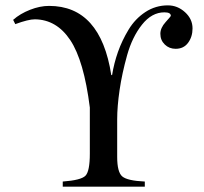

<svg xmlns="http://www.w3.org/2000/svg" viewBox="-20 -696 762 716"><path d="M395 -416H398Q405 -460 420 -502.5Q435 -545 459.5 -585.5Q484 -626 522 -651Q560 -676 606 -676Q642 -676 670 -650.5Q698 -625 698 -590Q698 -559 681.5 -536.5Q665 -514 635 -514Q611 -514 594.5 -530Q578 -546 578 -570Q578 -592 597.5 -613.5Q617 -635 617 -637Q617 -650 593 -650Q546 -650 509.5 -604Q473 -558 454 -490Q435 -422 426 -360.5Q417 -299 417 -251V-111Q417 -54 436 -38Q455 -22 520 -19V0H214V-19Q282 -24 298.5 -40.5Q315 -57 315 -123V-295Q293 -470 242 -546.5Q191 -623 110 -624Q86 -624 37 -606L29 -622Q55 -645 92 -659.5Q129 -674 163 -674Q355 -674 395 -416Z"/></svg>

Font: STIX
Style: Regular
Weight: 400
Designer: MicroPress Inc., with final additions and corrections provided by Coen Hoffman, Elsevier (retired)
Version: Version 1.1.1